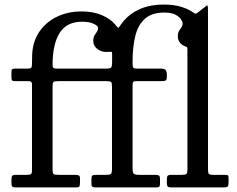

<svg xmlns="http://www.w3.org/2000/svg" viewBox="-20 -820 1035 840"><path d="M30 -22.5C30 -13.2 31 -7.1 33 -4.2C35 -1.4 40.7 0 50 0H311C320 0 325.4 -1.5 327.2 -4.5C329.1 -7.5 330 -13.5 330 -22.5V-39.5C330 -47.2 327.8 -51.7 323.5 -53C319.2 -54.3 313.7 -55 307 -55H238.5C225.2 -55 217.1 -56.2 214.2 -58.5C211.4 -60.8 210 -68.5 210 -81.5V-442.5C210 -453.2 211.5 -459.6 214.5 -461.8C217.5 -463.9 224.3 -465 235 -465H448C457.7 -465 463.8 -463.7 466.2 -461C468.8 -458.3 470 -451.8 470 -441.5V-82.5C470 -70.2 468.5 -62.5 465.5 -59.5C462.5 -56.5 454.7 -55 442 -55H401C392 -55 386.2 -53.9 383.8 -51.8C381.2 -49.6 380 -44.2 380 -35.5V-15.5C380 -8.2 381.8 -3.8 385.2 -2.2C388.8 -0.8 393.7 0 400 0H663C670 0 674.6 -1.1 676.8 -3.2C678.9 -5.4 680 -10.2 680 -17.5V-36.5C680 -45.2 678.3 -50.4 675 -52.2C671.7 -54.1 666 -55 658 -55H592C577.7 -55 568.8 -56.6 565.2 -59.8C561.8 -62.9 560 -71.8 560 -86.5V-447.5C560 -454.8 561 -459.6 563 -461.8C565 -463.9 569.3 -465 576 -465H687C696 -465 702.1 -466.1 705.2 -468.2C708.4 -470.4 710 -476.2 710 -485.5V-492.5C710 -503.8 707.8 -511.2 703.5 -514.8C699.2 -518.2 691.7 -520 681 -520H579C569.7 -520 564.2 -521.6 562.5 -524.8C560.8 -527.9 560 -534.2 560 -543.5V-550C560 -592.3 563.9 -629.7 571.8 -662C579.6 -694.3 593.6 -719.6 613.8 -737.8C633.9 -755.9 662.3 -765 699 -765C719.7 -765 735.8 -761.9 747.5 -755.8C759.2 -749.6 767.3 -742.8 772 -735.2C776.7 -727.8 779 -722 779 -718C779 -711.3 777.2 -705.6 773.8 -700.8C770.2 -695.9 766.8 -690.6 763.2 -684.8C759.8 -678.9 758 -671 758 -661C758 -643.3 766 -630 782 -621C787.3 -618 791.7 -616.2 795 -615.5C798.3 -614.8 800 -610.2 800 -601.5V-80.5C800 -69.2 798.6 -62.1 795.8 -59.2C792.9 -56.4 786 -55 775 -55H730C720.3 -55 714.6 -53.3 712.8 -50C710.9 -46.7 710 -40.2 710 -30.5V-20.5C710 -12.2 711.2 -6.7 713.5 -4C715.8 -1.3 721.3 0 730 0H958C967.3 0 973.3 -1.2 976 -3.8C978.7 -6.2 980 -12.2 980 -21.5V-41.5C980 -47.5 978.9 -51.2 976.8 -52.8C974.6 -54.2 970.3 -55 964 -55H912C901.3 -55 895 -56.8 893 -60.2C891 -63.8 890 -70.8 890 -81.5V-774.5C890 -791.5 888.3 -798.8 885 -796.2C881.7 -793.8 876 -789.3 868 -783L847 -766.5C841 -761.8 837.1 -759.7 835.2 -760C833.4 -760.3 829.3 -762.7 823 -767C808.3 -777 790.6 -785 769.8 -791C748.9 -797 724.7 -800 697 -800C653.3 -800 615.9 -792.3 584.8 -777C553.6 -761.7 528.7 -740.7 510 -714C502.3 -703 498.2 -697.5 497.5 -697.5C496.8 -697.5 492.3 -702.5 484 -712.5C470.3 -729.2 450.8 -742.9 425.5 -753.8C400.2 -764.6 370.7 -770 337 -770C296 -770 259.2 -761.8 226.5 -745.5C193.8 -729.2 168.1 -706.2 149.2 -676.8C130.4 -647.2 120.8 -612.3 120.5 -572L120 -543.5C120 -534.2 119.2 -527.9 117.5 -524.8C115.8 -521.6 110.3 -520 101 -520H49C41.7 -520 36.7 -519.2 34 -517.8C31.3 -516.2 30 -511.8 30 -504.5V-481.5C30 -474.5 31.1 -470 33.2 -468C35.4 -466 39.7 -465 46 -465H106C115.3 -465 120 -460.5 120 -451.5V-75.5C120 -65.5 118.3 -59.6 115 -57.8C111.7 -55.9 105 -55 95 -55H50C40.7 -55 35 -53.4 33 -50.2C31 -47.1 30 -41.2 30 -32.5ZM226.5 -520C220.5 -520 216.2 -520.9 213.8 -522.8C211.2 -524.6 210 -528.7 210 -535C210 -596 220.2 -642.9 240.8 -675.8C261.2 -708.6 294 -725 339 -725C360 -725 376.9 -722 389.8 -716C402.6 -710 409 -704 409 -698C409 -691.3 407.2 -685.6 403.8 -680.8C400.2 -675.9 396.8 -670.6 393.2 -664.8C389.8 -658.9 388 -651 388 -641C388 -626.3 394.4 -614.2 407.2 -604.8C420.1 -595.2 435 -591.3 452 -593C463 -594 468.9 -593.6 469.8 -591.8C470.6 -589.9 470.8 -582 470.5 -568V-545.5C470.2 -534.5 468.8 -527.5 466.2 -524.5C463.8 -521.5 456.7 -520 445 -520Z"/></svg>

Font: Besley*
Style: Regular
Weight: 400
Designer: Owen Earl
Foundry: indestructible type*
Version: Version 3.000; ttfautohint (v1.8.3)